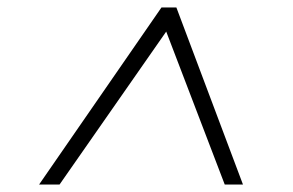

<svg xmlns="http://www.w3.org/2000/svg" viewBox="-20 -647 788 516"><path d="M85 -151 414 -627H454L633 -151H584L426 -564H428L140 -151Z"/></svg>

Font: Nunito Sans 7pt Expanded ExtraLight
Style: Italic
Weight: 250
Width: 7
Italic angle: -9°
Designer: Vernon Adams
Foundry: Vernon Adams
Version: Version 3.101;gftools[0.9.27]